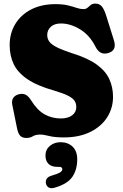

<svg xmlns="http://www.w3.org/2000/svg" viewBox="-20 -734 668 1043"><path d="M327 12.5Q277.5 12.5 247.2 4.8Q217 -3 198.5 -3Q173.5 -3 158.5 6.2Q143.5 15.5 123.5 15.5Q101 15.5 89.5 3.2Q78 -9 72.5 -37.5L46.5 -166Q42.5 -186 51.2 -200.8Q60 -215.5 80.5 -221.5Q101.5 -227.5 117.8 -220.2Q134 -213 149.5 -188Q182.5 -135 222.2 -112.8Q262 -90.5 310.5 -90.5Q349 -90.5 371.8 -107.5Q394.5 -124.5 394.5 -152.5Q394.5 -171.5 385.2 -186Q376 -200.5 350.2 -213.8Q324.5 -227 275.5 -241.5Q181.5 -268 128.5 -304.2Q75.5 -340.5 54 -386.5Q32.5 -432.5 32.5 -489Q32.5 -553 62.8 -603.2Q93 -653.5 149 -682.5Q205 -711.5 282 -711.5Q321.5 -711.5 349 -704.8Q376.5 -698 396.2 -691.2Q416 -684.5 433 -684.5Q447 -684.5 455.5 -692Q464 -699.5 473 -707Q482 -714.5 498.5 -714.5Q519.5 -714.5 532.8 -699.5Q546 -684.5 558.5 -644L599.5 -513Q616 -458 565 -445Q522.5 -434 499.5 -479Q466.5 -544 414.2 -575.2Q362 -606.5 311 -606.5Q275.5 -606.5 256 -588.5Q236.5 -570.5 236.5 -544Q236.5 -523.5 248 -507.8Q259.5 -492 288.8 -477.2Q318 -462.5 371 -445Q457 -418.5 505.8 -383Q554.5 -347.5 574.2 -303.5Q594 -259.5 594 -208Q594 -146.5 562 -96.5Q530 -46.5 470 -17Q410 12.5 327 12.5ZM292 172.5Q259.5 172.5 243.2 156Q227 139.5 227 111Q227 78.5 251 58.5Q275 38.5 309 38.5Q349 38.5 374.2 62.5Q399.5 86.5 399.5 132Q399.5 188 372.8 227Q346 266 275.5 286Q256 291.5 244.2 284.2Q232.5 277 229.5 262.5Q227 249 233.5 237.8Q240 226.5 258 221Q297.5 209 308 201.5Q318.5 194 318.5 185Q318.5 172.5 301.5 172.5Z"/></svg>

Font: Fraunces 72pt SuperSoft Black
Style: Regular
Weight: 900
Version: Version 1.000;[0bf87f6ff]